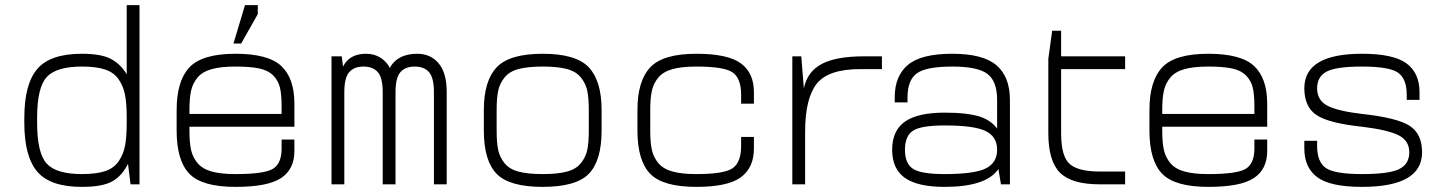

<svg xmlns="http://www.w3.org/2000/svg" viewBox="-20 -720 5640 750"><path d="M525 0V-700H475V-125L480 -80L490 0ZM475 -430Q450 -471 412 -490.5Q374 -510 300 -510Q176 -510 125.5 -450.5Q75 -391 75 -260V-250H125V-260Q125 -378 162.5 -419Q200 -460 300 -460Q356 -460 390.5 -448.5Q425 -437 443.5 -410Q462 -383 468.5 -349Q475 -315 475 -260ZM480 -80 475 -125V-240Q475 -185 468.5 -151Q462 -117 443.5 -90Q425 -63 390.5 -51.5Q356 -40 300 -40Q200 -40 162.5 -81Q125 -122 125 -240V-250H75V-240Q75 -109 125.5 -49.5Q176 10 300 10Q379 10 417.5 -11Q456 -32 480 -80Z M900 -510Q770 -510 720 -457Q670 -404 670 -290V-250H720V-290Q720 -337 726.5 -366Q733 -395 752 -417.5Q771 -440 807 -450Q843 -460 900 -460Q958 -460 993 -452.5Q1028 -445 1047.5 -425Q1067 -405 1073.5 -378Q1080 -351 1080 -305V-225H1130V-315Q1130 -414 1079 -462Q1028 -510 900 -510ZM900 -40Q843 -40 807 -50Q771 -60 752 -82.5Q733 -105 726.5 -134Q720 -163 720 -210V-250H670V-210Q670 -93 719.5 -41.5Q769 10 900 10Q1026 10 1078 -24.5Q1130 -59 1130 -130V-175H1080V-140Q1080 -81 1046 -60.5Q1012 -40 900 -40ZM700 -225H1130V-275H700ZM892 -550H922L987 -665V-700H937Z M1275 0H1325V-420L1320 -460L1315 -500H1275ZM1320 -460 1325 -360Q1325 -416 1344 -438Q1363 -460 1400 -460Q1437 -460 1456 -438Q1475 -416 1475 -360V0H1525V-390L1505 -450Q1493 -477 1468 -493.5Q1443 -510 1410 -510Q1345 -510 1320 -460ZM1500 -450 1525 -360Q1525 -416 1544 -438Q1563 -460 1600 -460Q1637 -460 1656 -438Q1675 -416 1675 -360V0H1725V-360Q1725 -435 1693.5 -472.5Q1662 -510 1610 -510Q1530 -510 1500 -450Z M2280 -290V-250H2330V-290Q2330 -404 2280 -457Q2230 -510 2100 -510Q1970 -510 1920 -457Q1870 -404 1870 -290V-250H1920V-290Q1920 -337 1926 -365.5Q1932 -394 1951 -417.5Q1970 -441 2006 -450.5Q2042 -460 2100 -460Q2158 -460 2194 -450.5Q2230 -441 2249 -417.5Q2268 -394 2274 -365.5Q2280 -337 2280 -290ZM1920 -210V-250H1870V-210Q1870 -93 1919.5 -41.5Q1969 10 2100 10Q2231 10 2280.5 -41.5Q2330 -93 2330 -210V-250H2280V-210Q2280 -163 2274 -134.5Q2268 -106 2249 -82.5Q2230 -59 2194 -49.5Q2158 -40 2100 -40Q2042 -40 2006 -49.5Q1970 -59 1951 -82.5Q1932 -106 1926 -134.5Q1920 -163 1920 -210Z M2700 -510Q2570 -510 2520 -457Q2470 -404 2470 -290V-250H2520V-290Q2520 -337 2526.5 -366Q2533 -395 2552 -417.5Q2571 -440 2607 -450Q2643 -460 2700 -460Q2809 -460 2842 -437Q2875 -414 2875 -350V-315H2925V-360Q2925 -435 2874 -472.5Q2823 -510 2700 -510ZM2700 -40Q2643 -40 2607 -50Q2571 -60 2552 -82.5Q2533 -105 2526.5 -134Q2520 -163 2520 -210V-250H2470V-210Q2470 -93 2519.5 -41.5Q2569 10 2700 10Q2823 10 2874 -27.5Q2925 -65 2925 -140V-185H2875V-150Q2875 -86 2842 -63Q2809 -40 2700 -40Z M3075 0H3125V-325L3120 -375L3110 -500H3075ZM3120 -375 3125 -325V-205Q3125 -335 3170 -392.5Q3215 -450 3340 -450H3425V-500H3355Q3247 -500 3190.5 -470.5Q3134 -441 3120 -375Z M3475 -340V-320H3525V-340Q3525 -407 3561.5 -433.5Q3598 -460 3700 -460Q3800 -460 3837.5 -431Q3875 -402 3875 -330V-220L3925 -250V-330Q3925 -420 3872.5 -465Q3820 -510 3700 -510Q3578 -510 3526.5 -466.5Q3475 -423 3475 -340ZM3925 -250H3875V-95L3880 -60L3890 0H3925ZM3670 10Q3833 10 3880 -60L3875 -135Q3875 -84 3830.5 -62Q3786 -40 3670 -40Q3578 -40 3546.5 -60.5Q3515 -81 3515 -135Q3515 -189 3546.5 -209.5Q3578 -230 3670 -230Q3786 -230 3830.5 -208Q3875 -186 3875 -135L3880 -210Q3857 -248 3808.5 -264Q3760 -280 3670 -280Q3565 -280 3515 -245Q3465 -210 3465 -135Q3465 -60 3515 -25Q3565 10 3670 10Z M4375 -50H4275Q4193 -50 4159 -79Q4125 -108 4125 -200V-450H4375V-500H4125V-600H4090L4075 -490V-200Q4075 -91 4120.5 -45.5Q4166 0 4275 0H4375Z M4700 -510Q4570 -510 4520 -457Q4470 -404 4470 -290V-250H4520V-290Q4520 -337 4526.5 -366Q4533 -395 4552 -417.5Q4571 -440 4607 -450Q4643 -460 4700 -460Q4758 -460 4793 -452.5Q4828 -445 4847.5 -425Q4867 -405 4873.5 -378Q4880 -351 4880 -305V-225H4930V-315Q4930 -414 4879 -462Q4828 -510 4700 -510ZM4700 -40Q4643 -40 4607 -50Q4571 -60 4552 -82.5Q4533 -105 4526.5 -134Q4520 -163 4520 -210V-250H4470V-210Q4470 -93 4519.5 -41.5Q4569 10 4700 10Q4826 10 4878 -24.5Q4930 -59 4930 -130V-175H4880V-140Q4880 -81 4846 -60.5Q4812 -40 4700 -40ZM4500 -225H4930V-275H4500Z M5535 -125Q5535 -197 5486.5 -228.5Q5438 -260 5300 -275Q5206 -286 5165.5 -307Q5125 -328 5125 -375Q5125 -421 5162.5 -440.5Q5200 -460 5300 -460Q5406 -460 5440.5 -436.5Q5475 -413 5475 -350V-330H5525V-360Q5525 -435 5474 -472.5Q5423 -510 5300 -510Q5075 -510 5075 -375Q5075 -303 5122 -271Q5169 -239 5300 -225Q5400 -213 5442.5 -192Q5485 -171 5485 -125Q5485 -79 5445.5 -59.5Q5406 -40 5300 -40Q5194 -40 5159.5 -63.5Q5125 -87 5125 -150V-170H5075V-140Q5075 -65 5126 -27.5Q5177 10 5300 10Q5535 10 5535 -125Z"/></svg>

Font: Millimetre
Style: Light
Weight: 200
Designer: Jérémy Landes
Version: Version 1.0